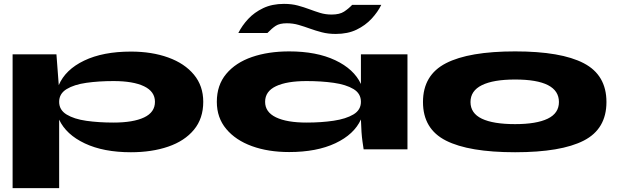

<svg xmlns="http://www.w3.org/2000/svg" viewBox="-20 -770 3182 990"><path d="M45 -490H271L283 -331Q317 -411 414 -457.5Q511 -504 655 -504Q763 -504 847.5 -473.5Q932 -443 980 -385Q1028 -327 1028 -245Q1028 -159 980 -101Q932 -43 847.5 -14Q763 15 655 15Q514 15 417.5 -30.5Q321 -76 285 -153V200H45ZM565 -138Q667 -138 723 -164.5Q779 -191 779 -245Q779 -298 723 -325Q667 -352 565 -352Q489 -352 425.5 -343Q362 -334 323.5 -310.5Q285 -287 285 -245Q285 -203 323.5 -179.5Q362 -156 425.5 -147Q489 -138 565 -138Z M1471 14Q1363 14 1279 -16.5Q1195 -47 1146.5 -105Q1098 -163 1098 -245Q1098 -331 1146.5 -389Q1195 -447 1279 -476Q1363 -505 1471 -505Q1612 -505 1708.5 -459.5Q1805 -414 1841 -337V-490H2081V0H1855Q1855 0 1849 -41Q1843 -82 1841 -154Q1806 -77 1709.5 -31.5Q1613 14 1471 14ZM1561 -138Q1637 -138 1700.5 -147.5Q1764 -157 1802.5 -180Q1841 -203 1841 -245Q1841 -288 1802.5 -311Q1764 -334 1700.5 -343Q1637 -352 1561 -352Q1459 -352 1403 -325.5Q1347 -299 1347 -245Q1347 -192 1403 -165Q1459 -138 1561 -138ZM1711 -595Q1672 -595 1639.5 -603.5Q1607 -612 1578 -622.5Q1549 -633 1520 -641.5Q1491 -650 1459 -650Q1422 -650 1402 -637Q1382 -624 1359 -600H1209Q1228 -638 1259.5 -672Q1291 -706 1337 -728Q1383 -750 1444 -750Q1484 -750 1515.5 -741.5Q1547 -733 1575 -722.5Q1603 -712 1630.5 -703.5Q1658 -695 1690 -695Q1731 -695 1754 -710Q1777 -725 1796 -745H1946Q1928 -708 1896 -673.5Q1864 -639 1818.5 -617Q1773 -595 1711 -595Z M2636 15Q2398 15 2279.5 -45Q2161 -105 2161 -244Q2161 -383 2279.5 -444Q2398 -505 2636 -505Q2873 -505 2990 -444Q3107 -383 3107 -244Q3107 -105 2990 -45Q2873 15 2636 15ZM2636 -130Q2746 -130 2804 -158Q2862 -186 2862 -244Q2862 -360 2636 -360Q2524 -360 2465 -331Q2406 -302 2406 -244Q2406 -186 2464.5 -158Q2523 -130 2636 -130Z"/></svg>

Font: Syne ExtraBold
Style: Regular
Weight: 800
Designer: Lucas Descroix
Foundry: Bonjour Monde
Version: Version 2.200; ttfautohint (v1.8.4)